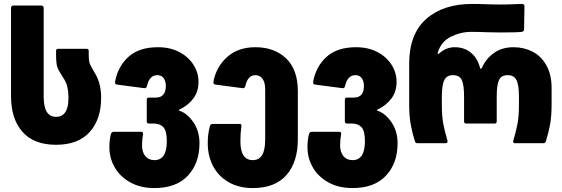

<svg xmlns="http://www.w3.org/2000/svg" viewBox="-20 -728 2857 976"><path d="M36 -240V-688Q36 -693 39.5 -696.5Q43 -700 48 -700H190Q195 -700 198.5 -696.5Q202 -693 202 -688V-240Q202 -184 218 -159Q234 -134 265 -134Q328 -134 328 -230V-235Q328 -289 307 -324L283 -363Q271 -382 268 -401Q265 -420 265 -449V-469Q265 -480 276 -480H420Q431 -480 431 -469V-451Q431 -429 433.5 -415.5Q436 -402 447 -383L467 -348Q480 -325 487 -295.5Q494 -266 494 -235V-230Q494 -121 435.5 -56.5Q377 8 265 8Q152 8 94 -58Q36 -124 36 -240Z M536 20Q536 -18 544 -47Q547 -58 558 -58H697Q709 -58 707 -46Q702 -18 702 10Q702 46 719 66Q736 86 765 86Q828 86 828 -10Q828 -63 810.5 -81.5Q793 -100 762 -100H737Q726 -100 726 -111V-221Q726 -232 737 -232H772Q823 -232 823 -292Q823 -315 812 -330.5Q801 -346 780 -346Q739 -346 727 -290Q725 -284 722 -281.5Q719 -279 712 -280L575 -298Q569 -299 566.5 -302Q564 -305 565 -313Q579 -390 633 -439Q687 -488 783 -488Q844 -488 890.5 -464Q937 -440 963 -399.5Q989 -359 989 -312Q989 -262 962.5 -227Q936 -192 894 -172Q889 -170 888.5 -168.5Q888 -167 893 -165Q933 -151 963.5 -106Q994 -61 994 0Q994 102 935 165Q876 228 765 228Q695 228 643 199.5Q591 171 563.5 123.5Q536 76 536 20Z M1036 0Q1036 -47 1047 -87Q1050 -98 1061 -98H1199Q1209 -98 1207 -86Q1202 -49 1202 -10Q1202 86 1265 86Q1296 86 1312 61Q1328 36 1328 -20V-275Q1328 -309 1314.5 -327.5Q1301 -346 1278 -346Q1239 -346 1227 -290Q1225 -284 1222 -281.5Q1219 -279 1212 -280L1075 -298Q1069 -299 1066.5 -302Q1064 -305 1065 -313Q1079 -388 1134.5 -438Q1190 -488 1278 -488Q1375 -488 1434.5 -431Q1494 -374 1494 -265V-20Q1494 96 1436 162Q1378 228 1265 228Q1195 228 1143 198.5Q1091 169 1063.5 117Q1036 65 1036 0Z M1543 20Q1543 -18 1551 -47Q1554 -58 1565 -58H1704Q1716 -58 1714 -46Q1709 -18 1709 10Q1709 46 1726 66Q1743 86 1772 86Q1835 86 1835 -10Q1835 -63 1817.5 -81.5Q1800 -100 1769 -100H1744Q1733 -100 1733 -111V-221Q1733 -232 1744 -232H1779Q1830 -232 1830 -292Q1830 -315 1819 -330.5Q1808 -346 1787 -346Q1746 -346 1734 -290Q1732 -284 1729 -281.5Q1726 -279 1719 -280L1582 -298Q1576 -299 1573.5 -302Q1571 -305 1572 -313Q1586 -390 1640 -439Q1694 -488 1790 -488Q1851 -488 1897.5 -464Q1944 -440 1970 -399.5Q1996 -359 1996 -312Q1996 -262 1969.5 -227Q1943 -192 1901 -172Q1896 -170 1895.5 -168.5Q1895 -167 1900 -165Q1940 -151 1970.5 -106Q2001 -61 2001 0Q2001 102 1942 165Q1883 228 1772 228Q1702 228 1650 199.5Q1598 171 1570.5 123.5Q1543 76 1543 20Z M2424 -378Q2427 -378 2430 -384Q2451 -431 2492 -459.5Q2533 -488 2591 -488Q2643 -488 2687 -465.5Q2731 -443 2757.5 -396Q2784 -349 2784 -280V-199Q2784 -139 2776.5 -97Q2769 -55 2755 -10Q2752 0 2742 0H2599Q2586 0 2589 -12Q2604 -62 2611 -100.5Q2618 -139 2618 -199V-236Q2618 -297 2605 -321.5Q2592 -346 2561 -346Q2528 -346 2516.5 -321Q2505 -296 2505 -238V-111Q2505 -100 2494 -100H2350Q2339 -100 2339 -111V-238Q2339 -296 2327.5 -321Q2316 -346 2282 -346Q2252 -346 2239 -321.5Q2226 -297 2226 -236V-199Q2226 -139 2233 -100.5Q2240 -62 2255 -12V-8Q2255 0 2245 0H2102Q2092 0 2089 -10Q2075 -55 2067.5 -97Q2060 -139 2060 -199V-404Q2060 -555 2146.5 -631.5Q2233 -708 2380 -708Q2419 -708 2465 -706L2518 -705Q2557 -705 2591.5 -706.5Q2626 -708 2633 -708Q2646 -708 2646 -695L2644 -579Q2644 -568 2632 -566Q2611 -563 2524 -563L2461 -564Q2413 -566 2376 -566Q2322 -566 2272.5 -541.5Q2223 -517 2206 -463Q2204 -456 2206 -454Q2208 -452 2212 -456Q2248 -488 2291 -488Q2340 -488 2373.5 -460.5Q2407 -433 2420 -384Q2422 -378 2424 -378Z"/></svg>

Font: Barlow GEO ExtraBold
Style: Regular
Weight: 800
Designer: Jeremy Tribby
Foundry: Tribby Type
Version: Version 1.408